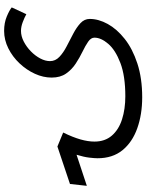

<svg xmlns="http://www.w3.org/2000/svg" viewBox="91 -615 711 933"><g transform="rotate(-90 446.5 -148.5)"><path d="M440 187Q357 187 289.5 163Q222 139 183 91Q144 43 144 -30Q144 -44 147 -70Q150 -96 161 -132L10 -82L19 -164L201 -225L269 -197Q246 -150 235.5 -113Q225 -76 225 -45Q225 6 254 39.5Q283 73 333 89Q383 105 445 105Q544 105 607 81Q670 57 700 22Q730 -13 730 -45Q730 -62 710.5 -75.5Q691 -89 662 -103Q633 -117 604 -136Q575 -155 555.5 -183Q536 -211 536 -253Q536 -294 554.5 -334.5Q573 -375 605 -409Q637 -443 678 -463.5Q719 -484 763 -484Q802 -484 833 -471Q864 -458 877 -447L844 -376Q828 -385 805.5 -393.5Q783 -402 763 -402Q737 -402 711 -388.5Q685 -375 663.5 -354Q642 -333 629 -308.5Q616 -284 616 -261Q616 -235 636.5 -215.5Q657 -196 688 -180Q719 -164 749.5 -148Q780 -132 800.5 -113Q821 -94 821 -68Q821 -25 796.5 19.5Q772 64 724 102Q676 140 604.5 163.5Q533 187 440 187Z"/></g></svg>

Font: Go Noto Kurrent-Regular
Style: Regular
Weight: 400
Designer: Monotype Design Team
Foundry: Monotype Imaging Inc.
Version: Version 2.012; ttfautohint (v1.8.4.7-5d5b)